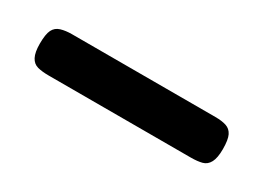

<svg xmlns="http://www.w3.org/2000/svg" viewBox="-20 -692 476 348"><g transform="rotate(30 218.5 -518.0)"><path d="M70 -475Q56 -475 46.5 -477.5Q37 -480 32 -489.5Q27 -499 27 -517Q27 -537 31.5 -546Q36 -555 46 -558Q56 -561 69 -561H369Q383 -561 392 -558Q401 -555 405.5 -546Q410 -537 410 -517Q410 -499 405 -489.5Q400 -480 390.5 -477.5Q381 -475 367 -475Z"/></g></svg>

Font: Fredoka Expanded
Style: Regular
Weight: 400
Width: 7
Designer: Ben Nathan
Foundry: Milena B. Brandão, Ben Nathan
Version: Version 2.001